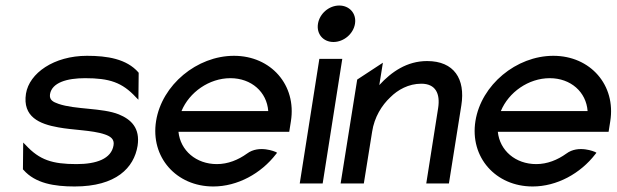

<svg xmlns="http://www.w3.org/2000/svg" viewBox="-20 -664 2232 695"><path d="M74 -325C61 -241 123 -215 191 -203C244 -193 313 -193 358 -178C379 -171 395 -161 391 -138C383 -89 329 -70 257 -70C169 -70 123 -85 73 -139L64 -148L63 -51L65 -49C108 0 177 11 250 11C401 11 465 -57 478 -136C488 -201 454 -232 410 -250C350 -274 253 -267 192 -288C172 -295 158 -302 161 -323C168 -365 222 -381 288 -381C376 -381 422 -366 472 -312L481 -303L482 -400L481 -402C438 -451 368 -462 295 -462C175 -462 86 -399 74 -325Z M545 -226C524 -95 618 11 752 11C840 11 925 -36 979 -106L983 -111L978 -114C978 -114 918 -141 874 -108C842 -85 805 -70 765 -70C690 -70 633 -119 626 -187H1027L1033 -225C1054 -356 961 -462 827 -462C693 -462 566 -357 545 -226ZM637 -262C665 -330 737 -381 814 -381C890 -381 946 -331 951 -262Z M1131 -578C1125 -541 1150 -512 1187 -512C1224 -512 1259 -541 1265 -578C1271 -615 1245 -644 1208 -644C1171 -644 1137 -615 1131 -578ZM1065 0H1148L1219 -451H1136Z M1213 0H1297L1327 -187C1335 -240 1362 -283 1393 -312C1420 -339 1459 -361 1505 -361C1557 -361 1574 -325 1566 -273L1523 0H1605L1650 -283C1665 -378 1624 -443 1526 -443C1453 -443 1397 -404 1353 -356L1366 -437L1273 -376Z M1701 -226C1680 -95 1774 11 1908 11C1996 11 2081 -36 2135 -106L2139 -111L2134 -114C2134 -114 2074 -141 2030 -108C1998 -85 1961 -70 1921 -70C1846 -70 1789 -119 1782 -187H2183L2189 -225C2210 -356 2117 -462 1983 -462C1849 -462 1722 -357 1701 -226ZM1793 -262C1821 -330 1893 -381 1970 -381C2046 -381 2102 -331 2107 -262Z"/></svg>

Font: Charger Sport
Style: SeBdObl
Weight: 600
Designer: Jasper
Foundry: Cannot Into Space Fonts
Version: Version 1.1